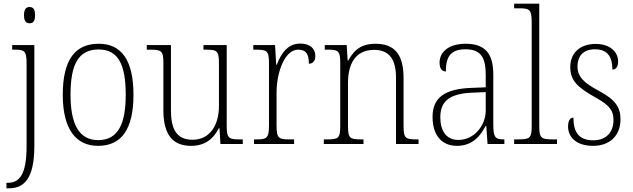

<svg xmlns="http://www.w3.org/2000/svg" viewBox="-20 -780 3427 1040"><path d="M140 -654C158 -654 170 -663 170 -698C170 -732 158 -742 140 -742C123 -742 110 -732 110 -698C110 -663 123 -654 140 -654ZM15 240H28C108 240 166 191 166 11V-536H46V-511H59C112 -511 124 -505 124 -436V12C124 164 86 210 23 210H15Z M511 10C637 10 703 -78 703 -267C703 -455 637 -543 515 -543C385 -543 320 -454 320 -267C320 -79 392 10 511 10ZM512 -21C407 -21 362 -109 362 -267C362 -430 404 -512 514 -512C619 -512 661 -433 661 -267C661 -113 622 -21 512 -21Z M1016 10C1091 10 1137 -29 1165 -85H1169L1174 0H1295V-25H1278C1220 -25 1208 -30 1208 -99V-536H1082V-511H1092C1157 -511 1166 -506 1166 -433V-205C1166 -107 1120 -23 1023 -23C933 -23 906 -85 906 -183V-536H775V-511H790C854 -511 865 -506 865 -439V-184C865 -49 916 10 1016 10Z M1356 0H1573V-25H1547C1491 -25 1478 -30 1478 -100V-278C1478 -388 1522 -511 1595 -511C1639 -511 1653 -486 1653 -435C1678 -435 1688 -453 1688 -477C1688 -516 1660 -544 1607 -544C1534 -544 1501 -485 1479 -429H1476L1470 -536H1352V-511H1362C1426 -511 1437 -506 1437 -438V-101C1437 -30 1424 -25 1368 -25H1356Z M1734 0H1949V-25H1938C1875 -25 1865 -30 1865 -98V-331C1865 -432 1904 -510 2007 -510C2094 -510 2125 -450 2125 -361V0H2247V-25H2238C2176 -25 2166 -30 2166 -99V-357C2166 -484 2118 -543 2014 -543C1946 -543 1902 -518 1867 -453H1863L1858 -536H1739V-511H1755C1811 -511 1823 -506 1823 -438V-99C1823 -30 1813 -25 1750 -25H1734Z M2455 10C2541 10 2583 -46 2610 -97H2614L2621 0H2712V-25H2708C2661 -25 2652 -38 2652 -109V-377C2652 -489 2608 -543 2503 -543C2404 -543 2361 -493 2361 -442C2361 -409 2373 -393 2395 -393C2395 -470 2419 -513 2501 -513C2592 -513 2611 -460 2611 -371V-307L2535 -304C2390 -299 2323 -252 2323 -147C2323 -40 2379 10 2455 10ZM2463 -22C2394 -22 2365 -76 2365 -145C2365 -225 2407 -273 2538 -278L2611 -281V-181C2611 -101 2549 -22 2463 -22Z M2765 0H2997V-25H2978C2911 -25 2901 -30 2901 -98V-760H2765V-735H2791C2847 -735 2860 -730 2860 -660V-98C2860 -30 2850 -25 2783 -25H2765Z M3193 10C3282 10 3341 -45 3341 -133C3341 -197 3316 -239 3222 -289C3146 -330 3108 -362 3108 -421C3108 -473 3137 -513 3202 -513C3264 -513 3297 -481 3297 -403C3317 -403 3328 -419 3328 -448C3328 -496 3288 -542 3206 -542C3122 -542 3069 -493 3069 -418C3069 -344 3105 -309 3207 -251C3286 -208 3303 -178 3303 -130C3303 -65 3265 -20 3194 -20C3113 -20 3086 -67 3086 -143C3070 -143 3057 -129 3057 -94C3057 -45 3093 10 3193 10Z"/></svg>

Font: Noto Serif Thai SemiCondensed ExtraLight
Style: Regular
Weight: 200
Width: 4
Designer: Monotype Design Team
Foundry: Monotype Imaging Inc.
Version: Version 2.002